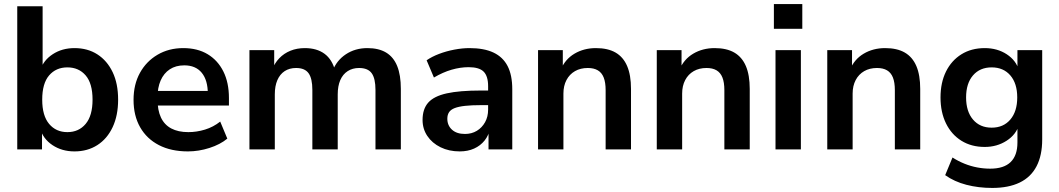

<svg xmlns="http://www.w3.org/2000/svg" viewBox="-20 -736 5220 946"><path d="M347 10Q285 10 238.5 -21Q192 -52 177 -104H187V0H65V-705H190V-390H178Q194 -439 240 -469Q286 -499 347 -499Q412 -499 460 -468Q508 -437 535 -380.5Q562 -324 562 -245Q562 -167 535 -109.5Q508 -52 459.5 -21Q411 10 347 10ZM312 -85Q368 -85 402 -125.5Q436 -166 436 -245Q436 -325 402 -364.5Q368 -404 312 -404Q256 -404 222 -364.5Q188 -325 188 -245Q188 -166 222 -125.5Q256 -85 312 -85Z M906 10Q823 10 763 -21Q703 -52 670.5 -109Q638 -166 638 -244Q638 -320 669.5 -377Q701 -434 756.5 -466.5Q812 -499 883 -499Q953 -499 1003 -469Q1053 -439 1080.5 -384Q1108 -329 1108 -253V-216H739V-288H1020L1004 -273Q1004 -341 974 -377.5Q944 -414 888 -414Q846 -414 816.5 -394.5Q787 -375 771.5 -339.5Q756 -304 756 -255V-248Q756 -193 773 -157Q790 -121 824 -103Q858 -85 908 -85Q949 -85 990 -97.5Q1031 -110 1065 -137L1100 -53Q1065 -24 1012 -7Q959 10 906 10Z M1209 0V-489H1331V-391H1320Q1333 -425 1356 -449Q1379 -473 1411 -486Q1443 -499 1482 -499Q1541 -499 1579 -471Q1617 -443 1632 -385H1618Q1638 -438 1684 -468.5Q1730 -499 1790 -499Q1846 -499 1882.5 -477Q1919 -455 1937 -410.5Q1955 -366 1955 -298V0H1830V-293Q1830 -349 1811.5 -375Q1793 -401 1749 -401Q1717 -401 1693 -385.5Q1669 -370 1656.5 -341Q1644 -312 1644 -271V0H1519V-293Q1519 -349 1500.5 -375Q1482 -401 1439 -401Q1406 -401 1382.5 -385.5Q1359 -370 1346.5 -341Q1334 -312 1334 -271V0Z M2245 10Q2192 10 2150.5 -10.5Q2109 -31 2085.5 -66Q2062 -101 2062 -145Q2062 -199 2090 -230.5Q2118 -262 2181 -276Q2244 -290 2350 -290H2400V-218H2351Q2304 -218 2272 -214.5Q2240 -211 2220.5 -203.5Q2201 -196 2192.5 -183Q2184 -170 2184 -151Q2184 -118 2207 -97Q2230 -76 2271 -76Q2304 -76 2329.5 -91.5Q2355 -107 2370 -134Q2385 -161 2385 -196V-311Q2385 -361 2363 -383Q2341 -405 2289 -405Q2248 -405 2205 -392.5Q2162 -380 2118 -354L2082 -439Q2108 -457 2143.5 -470.5Q2179 -484 2218.5 -491.5Q2258 -499 2293 -499Q2365 -499 2411.5 -477Q2458 -455 2481 -410.5Q2504 -366 2504 -296V0H2387V-104H2395Q2388 -69 2367.5 -43.5Q2347 -18 2316 -4Q2285 10 2245 10Z M2631 0V-489H2753V-391H2742Q2764 -444 2810.5 -471.5Q2857 -499 2916 -499Q2975 -499 3013 -477Q3051 -455 3070 -410.5Q3089 -366 3089 -298V0H2964V-292Q2964 -330 2954.5 -354Q2945 -378 2925.5 -389.5Q2906 -401 2876 -401Q2840 -401 2813 -385.5Q2786 -370 2771 -341.5Q2756 -313 2756 -275V0Z M3216 0V-489H3338V-391H3327Q3349 -444 3395.5 -471.5Q3442 -499 3501 -499Q3560 -499 3598 -477Q3636 -455 3655 -410.5Q3674 -366 3674 -298V0H3549V-292Q3549 -330 3539.5 -354Q3530 -378 3510.5 -389.5Q3491 -401 3461 -401Q3425 -401 3398 -385.5Q3371 -370 3356 -341.5Q3341 -313 3341 -275V0Z M3793 -594V-716H3933V-594ZM3801 0V-489H3926V0Z M4056 0V-489H4178V-391H4167Q4189 -444 4235.5 -471.5Q4282 -499 4341 -499Q4400 -499 4438 -477Q4476 -455 4495 -410.5Q4514 -366 4514 -298V0H4389V-292Q4389 -330 4379.5 -354Q4370 -378 4350.5 -389.5Q4331 -401 4301 -401Q4265 -401 4238 -385.5Q4211 -370 4196 -341.5Q4181 -313 4181 -275V0Z M4869 190Q4801 190 4741.5 174.5Q4682 159 4637 127L4673 40Q4701 58 4732 70.5Q4763 83 4795 89Q4827 95 4859 95Q4926 95 4959.5 62.5Q4993 30 4993 -34V-124H5002Q4987 -73 4939.5 -42.5Q4892 -12 4832 -12Q4766 -12 4717 -42.5Q4668 -73 4641 -128Q4614 -183 4614 -256Q4614 -329 4641 -383.5Q4668 -438 4717 -468.5Q4766 -499 4832 -499Q4894 -499 4940.5 -468.5Q4987 -438 5001 -388H4993V-489H5115V-49Q5115 30 5087 83.5Q5059 137 5004 163.5Q4949 190 4869 190ZM4866 -107Q4924 -107 4958 -147Q4992 -187 4992 -256Q4992 -325 4958 -364.5Q4924 -404 4866 -404Q4808 -404 4774 -364.5Q4740 -325 4740 -256Q4740 -187 4774 -147Q4808 -107 4866 -107Z"/></svg>

Font: Nunito Sans 12pt ExtraLight
Style: Bold
Weight: 700
Version: Version 3.101;gftools[0.9.27]